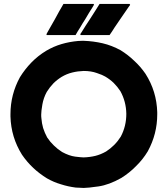

<svg xmlns="http://www.w3.org/2000/svg" viewBox="-20 -931 852 976"><path d="M308.6 -911.1Q313.5 -911.1 318.4 -911.1Q323.2 -911.1 328.1 -911.1Q337.9 -911.1 348.6 -911.1Q359.4 -911.1 369.1 -911.1Q379.9 -911.1 390.6 -911.1Q400.4 -911.1 411.1 -911.1Q422.9 -911.1 433.6 -911.1Q444.3 -911.1 456.1 -911.1Q456.1 -909.2 458 -907.2Q456.1 -903.3 451.2 -895.5Q441.4 -879.9 431.6 -864.3Q422.9 -848.6 413.1 -833Q406.2 -822.3 399.4 -811.5Q393.6 -800.8 386.7 -790Q380.9 -780.3 375 -771.5Q370.1 -762.7 364.3 -752.9Q363.3 -752.9 361.3 -752.9Q360.4 -752.9 358.4 -752.9Q343.8 -752.9 329.1 -752.9Q314.5 -752.9 300.8 -752.9Q290 -752.9 280.3 -752.9Q270.5 -752.9 260.7 -752.9Q250 -752.9 239.3 -752.9Q228.5 -752.9 217.8 -752.9Q216.8 -753.9 215.8 -756.8Q217.8 -760.7 221.7 -767.6Q230.5 -783.2 239.3 -798.8Q248 -815.4 257.8 -831.1Q263.7 -841.8 269.5 -852.5Q275.4 -863.3 281.2 -874Q287.1 -882.8 292 -892.6Q297.9 -901.4 302.7 -911.1Q304.7 -911.1 305.7 -911.1Q307.6 -911.1 308.6 -911.1ZM491.2 -911.1Q496.1 -911.1 501 -911.1Q505.9 -911.1 510.7 -911.1Q521.5 -911.1 531.2 -911.1Q542 -911.1 552.7 -911.1Q562.5 -911.1 573.2 -911.1Q584 -911.1 594.7 -911.1Q605.5 -911.1 616.2 -911.1Q627.9 -911.1 638.7 -911.1Q639.6 -909.2 641.6 -906.2Q638.7 -902.3 633.8 -895.5Q623 -879.9 612.3 -864.3Q601.6 -848.6 590.8 -833Q584 -822.3 576.2 -811.5Q569.3 -800.8 561.5 -790Q555.7 -780.3 549.8 -771.5Q543 -761.7 537.1 -752.9Q535.2 -752.9 534.2 -752.9Q533.2 -752.9 531.2 -752.9Q516.6 -752.9 502.9 -752.9Q488.3 -752.9 473.6 -752.9Q463.9 -752.9 453.1 -752.9Q443.4 -752.9 433.6 -752.9Q422.9 -752.9 412.1 -752.9Q401.4 -752.9 390.6 -752.9Q389.6 -754.9 387.7 -756.8Q390.6 -760.7 395.5 -768.6Q405.3 -784.2 415 -799.8Q424.8 -815.4 435.5 -831.1Q442.4 -841.8 449.2 -852.5Q456.1 -863.3 462.9 -874Q468.8 -883.8 474.6 -892.6Q480.5 -901.4 486.3 -911.1Q487.3 -911.1 489.3 -911.1Q490.2 -911.1 491.2 -911.1ZM405.3 -723.6Q456.1 -721.7 502 -710.9Q547.9 -700.2 592.8 -675.8Q630.9 -652.3 662.1 -622.1Q694.3 -592.8 719.7 -555.7Q776.4 -466.8 779.3 -360.4Q779.3 -354.5 779.3 -349.6Q779.3 -250 731.4 -162.1Q706.1 -120.1 671.9 -86.9Q638.7 -52.7 596.7 -26.4Q534.2 8.8 480.5 16.6Q425.8 24.4 405.3 24.4Q395.5 23.4 385.7 23.4Q375 22.5 365.2 22.5Q326.2 17.6 290 5.9Q252.9 -4.9 218.8 -24.4Q180.7 -47.9 149.4 -77.1Q117.2 -107.4 91.8 -144.5Q36.1 -233.4 33.2 -338.9Q33.2 -344.7 33.2 -350.6Q33.2 -450.2 81.1 -538.1Q106.4 -579.1 139.6 -613.3Q172.9 -647.5 214.8 -672.9Q252.9 -695.3 293 -707Q333 -718.8 377 -722.7Q388.7 -723.6 397.5 -723.6Q405.3 -723.6 405.3 -723.6ZM405.3 -570.3Q375 -569.3 347.7 -562.5Q319.3 -555.7 293 -540Q269.5 -525.4 251 -506.8Q232.4 -487.3 217.8 -463.9Q201.2 -433.6 195.3 -399.4Q189.5 -365.2 189.5 -349.6Q189.5 -344.7 189.5 -339.8Q190.4 -335 190.4 -330.1Q192.4 -303.7 199.2 -280.3Q207 -255.9 219.7 -232.4Q234.4 -210 253.9 -191.4Q272.5 -172.9 295.9 -158.2Q332 -138.7 362.3 -134.8Q393.6 -130.9 405.3 -130.9Q436.5 -131.8 464.8 -138.7Q492.2 -145.5 519.5 -161.1Q542 -175.8 560.5 -194.3Q579.1 -212.9 593.8 -236.3Q622.1 -289.1 622.1 -352.5Q621.1 -415 591.8 -467.8Q577.1 -490.2 557.6 -509.8Q538.1 -528.3 514.6 -542Q502 -549.8 472.7 -559.6Q443.4 -570.3 405.3 -570.3Z"/></svg>

Font: LeFont
Style: Bold
Weight: 800
Designer: Leryon MEDIA
Version: Version 1.0